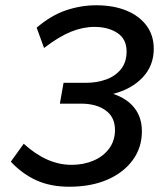

<svg xmlns="http://www.w3.org/2000/svg" viewBox="-20 -698 614 728"><path d="M243 10Q171 10 117.5 -14.5Q64 -39 21 -85L70 -153Q114 -113 159 -93Q204 -73 251 -73Q297 -73 334.5 -89Q372 -105 394 -135Q416 -165 416 -205Q416 -254 380.5 -279.5Q345 -305 287 -305H207L221 -384H306Q347 -384 382 -396.5Q417 -409 438.5 -435.5Q460 -462 460 -503Q460 -550 425 -573Q390 -596 338 -596Q294 -596 248.5 -577.5Q203 -559 147 -516L119 -593Q174 -640 230.5 -659Q287 -678 345 -678Q410 -678 459 -658Q508 -638 535.5 -601Q563 -564 563 -513Q563 -449 521 -404.5Q479 -360 409 -342Q461 -325 489.5 -289Q518 -253 518 -200Q518 -138 483 -90.5Q448 -43 386.5 -16.5Q325 10 243 10Z"/></svg>

Font: Gantari Medium
Style: Italic
Weight: 500
Italic angle: -10°
Designer: Anugrah Pasau
Foundry: Lafontype
Version: Version 1.000